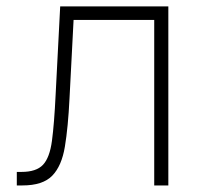

<svg xmlns="http://www.w3.org/2000/svg" viewBox="-20 -565 625 585"><path d="M31.2 0V-41.2H45.5Q90.6 -41.2 111 -62.9Q131.4 -84.5 138.3 -136Q145.2 -187.5 149.5 -276.6L163.4 -545.5H492.9V0H449.9V-504.3H204.2L191.8 -265.3Q187.5 -177.2 177.7 -118.3Q168 -59.3 139.2 -29.7Q110.4 0 48.3 0Z"/></svg>

Font: Inter Extra Light BETA
Style: Regular
Weight: 200
Designer: Rasmus Andersson
Foundry: rsms
Version: Version 3.011;git-f93a4a705